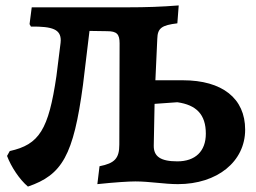

<svg xmlns="http://www.w3.org/2000/svg" viewBox="-20 -669 943 708"><path d="M654 -373H553L560 -526C561 -566 577 -576 634 -583L639 -649C576 -644 519 -642 451 -642H97L89 -580L94 -571C175 -572 204 -560 204 -520C204 -514 203 -508 202 -500L188 -388C159 -191 125 -136 16 -112L6 -94C21 -54 52 -7 83 19C209 -24 251 -95 286 -356L310 -555L375 -554C411 -554 421 -543 421 -509L420 -136C420 -85 403 -67 347 -56L339 10C405 3 456 0 479 0C532 0 586 10 636 10C781 10 884 -73 884 -191C884 -306 800 -373 654 -373ZM634 -74C572 -74 546 -92 547 -133L550 -286L634 -292C704 -282 739 -247 739 -176C739 -111 700 -74 634 -74Z"/></svg>

Font: Alegreya SC
Style: Bold
Weight: 700
Designer: Juan Pablo del Peral
Foundry: Huerta Tipografica
Version: Version 2.007;PS 002.007;hotconv 1.0.88;makeotf.lib2.5.64775